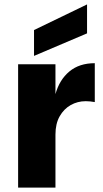

<svg xmlns="http://www.w3.org/2000/svg" viewBox="-20 -849 468 869"><path d="M62 0V-558H231V0ZM205 -240 231 -423Q249 -488 294 -525.5Q339 -563 409 -563V-387Q398 -389 388 -390Q378 -391 368 -391Q331 -391 300 -373.5Q269 -356 250 -322.5Q231 -289 231 -240ZM374 -829V-698L134 -596V-713Z"/></svg>

Font: Parkinsans
Style: Bold
Weight: 700
Designer: Red Stone, Indian Type Foundry
Foundry: Indian Type Foundry
Version: Version 1.000